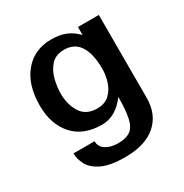

<svg xmlns="http://www.w3.org/2000/svg" viewBox="-147 -564 821 855"><g transform="rotate(-30 264.0 -136.5)"><path d="M255.9 172.9Q178.7 172.9 136.7 152.3Q94.7 131.8 79.1 101.6Q63.5 71.3 63.5 43H171.9Q171.9 71.3 196.3 87.4Q220.7 103.5 259.8 103.5Q299.8 103.5 322.3 87.9Q344.7 72.3 353.5 33.2Q362.3 -5.9 362.3 -75.2Q309.6 -3.9 239.3 -3.9Q143.6 -3.9 91.8 -62Q40 -120.1 40 -215.8Q40 -322.3 91.8 -384.3Q143.6 -446.3 230.5 -446.3Q275.4 -446.3 306.2 -433.1Q336.9 -419.9 362.3 -393.6V-434.6H469.7V-8.8Q469.7 76.2 414.6 124.5Q359.4 172.9 255.9 172.9ZM255.9 -77.1Q294.9 -77.1 318.4 -98.6Q341.8 -120.1 352.5 -152.8Q363.3 -185.5 363.3 -218.8Q363.3 -294.9 337.4 -336.4Q311.5 -377.9 257.8 -377.9Q214.8 -377.9 190.9 -352.1Q167 -326.2 157.2 -288.6Q147.5 -251 147.5 -215.8Q147.5 -159.2 173.3 -118.2Q199.2 -77.1 255.9 -77.1Z"/></g></svg>

Font: Padauk
Style: Bold
Weight: 700
Designer: Debbi Hosken, Becca Hirsbrunner Spalinger
Foundry: SIL International
Version: Version 5.003